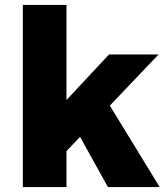

<svg xmlns="http://www.w3.org/2000/svg" viewBox="-20 -762 673 782"><path d="M72.9 -742H250.7V0H72.9ZM424 -540.1H625.7L241.1 -136.4V-344.3ZM414.9 -352.3 630.4 0H419.6L283.6 -245Z"/></svg>

Font: Alexandria
Style: Regular
Weight: 400
Designer: Mohamed Gaber
Foundry: Kief Type Foundry
Version: Version 5.100